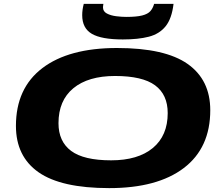

<svg xmlns="http://www.w3.org/2000/svg" viewBox="-20 -958 1139 988"><path d="M542 10Q295 10 178.5 -71.5Q62 -153 62 -310Q62 -504 198 -607.5Q334 -711 582 -711Q829 -711 945.5 -629Q1062 -547 1062 -391Q1062 -197 926 -93.5Q790 10 542 10ZM552 -133Q690 -133 766.5 -196.5Q843 -260 843 -376Q843 -471 778 -519Q713 -567 572 -567Q434 -567 357.5 -504Q281 -441 281 -324Q281 -230 346 -181.5Q411 -133 552 -133ZM612 -755Q502 -755 452.5 -784Q403 -813 403 -880Q403 -908 411 -938H512Q511 -932 510.5 -927Q510 -922 510 -920Q510 -899 530 -888.5Q550 -878 578 -874.5Q606 -871 630 -871Q683 -871 712 -878.5Q741 -886 754 -901Q767 -916 773 -938H873Q864 -862 832 -822.5Q800 -783 745.5 -769Q691 -755 612 -755Z"/></svg>

Font: Georama ExtraExtended
Style: Bold Italic
Weight: 700
Width: 8
Italic angle: -9°
Designer: Jean-Baptiste Levee
Foundry: Production Type
Version: Version 1.000